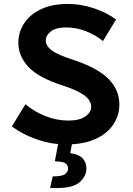

<svg xmlns="http://www.w3.org/2000/svg" viewBox="-20 -721 673 973"><path d="M40 -80 109 -193Q153 -155 210.5 -132.5Q268 -110 327 -110Q382 -110 412 -130.5Q442 -151 442 -180Q442 -198 430 -215.5Q418 -233 387.5 -250.5Q357 -268 300 -287Q175 -327 124 -382Q73 -437 73 -504Q73 -558 102.5 -603Q132 -648 188 -674.5Q244 -701 325 -701Q390 -701 456 -679Q522 -657 568 -622L502 -513Q462 -545 414 -563.5Q366 -582 314 -582Q264 -582 238 -562Q212 -542 212 -516Q212 -489 241 -466.5Q270 -444 348 -419Q477 -376 531 -320Q585 -264 585 -191Q585 -137 554.5 -90.5Q524 -44 463.5 -16.5Q403 11 313 11Q241 11 169.5 -13.5Q98 -38 40 -80ZM234 232 247 173Q295 173 310 161Q325 149 325 133Q325 119 315 109.5Q305 100 281 98L258 96L279 -15L348 -9L336 55Q380 61 399 82Q418 103 418 132Q418 171 384.5 201.5Q351 232 268 232Z"/></svg>

Font: Radio Canada SemiBold
Style: Regular
Weight: 600
Designer: Charles Daoud, Etienne Aubert Bonn, Alexandre Saumier Demers, Jacques Le Bailly
Foundry: Radio-Canada
Version: Version 2.104; ttfautohint (v1.8.4.7-5d5b);gftools[0.9.28.de